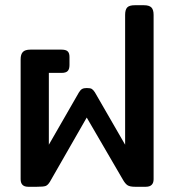

<svg xmlns="http://www.w3.org/2000/svg" viewBox="-20 -715 668 735"><path d="M59 -29V-488Q59 -507 67.5 -516Q76 -525 96 -525H216Q232 -525 239 -518.5Q246 -512 246 -497V-466Q246 -450 239 -443Q232 -436 216 -436H167V-161L282 -361Q288 -371 294.5 -374.5Q301 -378 312 -378Q326 -378 331.5 -374.5Q337 -371 343 -362L459 -161V-658Q459 -678 467 -686.5Q475 -695 496 -695H531Q551 -695 559.5 -686.5Q568 -678 568 -658V-29Q568 0 538 0H497Q477 0 468 -6Q459 -12 450 -28L312 -265L171 -19Q163 -6 154.5 -3Q146 0 121 0H88Q59 0 59 -29Z"/></svg>

Font: Mitr
Style: Regular
Weight: 400
Designer: Thanarat Vachiruckul
Foundry: Cadson Demak
Version: Version 1.002